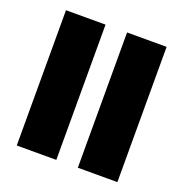

<svg xmlns="http://www.w3.org/2000/svg" viewBox="-112 -705 770 805"><g transform="rotate(20 272.5 -302.0)"><path d="M48 -225V-603.5H224.5V-225ZM48 0V-273H224.5V0ZM320.5 -225V-603.5H497V-225ZM320.5 0V-273H497V0Z"/></g></svg>

Font: Anek Gujarati Medium ExtraBold
Style: Regular
Weight: 800
Version: Version 1.003